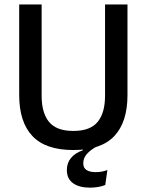

<svg xmlns="http://www.w3.org/2000/svg" viewBox="-20 -659 657 860"><path d="M382.5 181.5Q335.5 181.5 307.5 161.8Q279.5 142 279.5 103V102Q279.5 71 297.8 48.8Q316 26.5 351 14V2L414.5 -45V-3.5Q385 12.5 369 30.8Q353 49 353 72.5V73Q353 93 367.5 102.5Q382 112 408 112Q421.5 112 434.8 109.8Q448 107.5 461 102.5L451.5 169.5Q437.5 175.5 419.5 178.5Q401.5 181.5 382.5 181.5ZM308.5 13Q184 13 125 -49.8Q66 -112.5 66 -233V-639H166.5V-230Q166.5 -153 199.8 -112.8Q233 -72.5 308.5 -72.5Q384 -72.5 417.2 -112.8Q450.5 -153 450.5 -230V-639H551V-233Q551 -112.5 492.2 -49.8Q433.5 13 308.5 13Z"/></svg>

Font: Anek Latin Medium
Style: Regular
Weight: 500
Designer: Yesha Goshar
Foundry: Ek Type
Version: Version 1.003